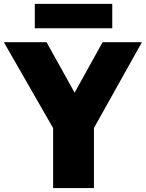

<svg xmlns="http://www.w3.org/2000/svg" viewBox="-54 -954 740 974"><path d="M666 -740 422.5 -304.5V0H215.5V-304L-34.5 -740H182L324.5 -484L466.5 -740ZM122.5 -810.5V-934.5H515.5V-810.5Z"/></svg>

Font: Encode Sans Semi Condensed Black
Style: Regular
Weight: 900
Width: 4
Designer: Multiple Designers
Foundry: Impallari Type
Version: Version 2.000